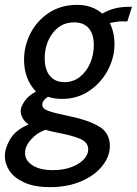

<svg xmlns="http://www.w3.org/2000/svg" viewBox="-62 -520 563 790"><path d="M-42 123Q-42 89 -19.5 51.5Q3 14 56 -8Q39 -19 31 -34.5Q23 -50 23 -62Q23 -80 39 -103.5Q55 -127 86 -143Q37 -195 37 -274Q37 -332 64 -384Q91 -436 140.5 -468Q190 -500 255 -500Q317 -500 359 -464Q406 -492 467 -492H481L462 -432H435Q428 -432 414.5 -430Q401 -428 390 -425Q409 -386 409 -337Q409 -283 381.5 -231Q354 -179 305 -146Q256 -113 193 -113Q161 -113 135 -122Q112 -106 112 -89Q112 -73 136 -64Q160 -55 232 -40Q300 -26 345 0Q390 26 390 81Q390 123 359.5 162Q329 201 273 225.5Q217 250 144 250Q79 250 37 230.5Q-5 211 -23.5 182Q-42 153 -42 123ZM324 -334Q324 -380 303 -404Q282 -428 243 -428Q189 -428 155.5 -384.5Q122 -341 122 -280Q122 -233 143.5 -207.5Q165 -182 203 -182Q239 -182 266.5 -203.5Q294 -225 309 -260Q324 -295 324 -334ZM301 95Q301 66 269.5 52Q238 38 180 27Q143 20 125 14Q91 26 66 53.5Q41 81 41 110Q41 140 71.5 160Q102 180 156 180Q199 180 232 167.5Q265 155 283 135.5Q301 116 301 95Z"/></svg>

Font: Cabin
Style: Italic
Weight: 400
Italic angle: -7°
Designer: Pablo Impallari
Foundry: Pablo Impallari. http://www.impallari.com Igino Marini. http://www.ikern.com
Version: Version 2.200